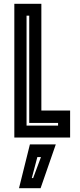

<svg xmlns="http://www.w3.org/2000/svg" viewBox="-20 -720 417 1005"><path d="M55 0V-700H196.5V-141.5H347V0ZM119 -62.5H284V-76.5H133V-638H119ZM79.5 265 136.5 36H272L192.5 265ZM146.5 212H153.5L194.5 102H175.5Z"/></svg>

Font: Tourney Condensed Regular
Style: Bold
Weight: 700
Width: 3
Designer: Tyler Finck
Foundry: Etcetera Type Co
Version: Version 1.010; ttfautohint (v1.8.3)